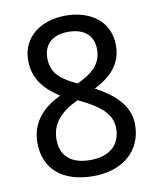

<svg xmlns="http://www.w3.org/2000/svg" viewBox="-83 -790 717 866"><g transform="rotate(-10 275.5 -357.5)"><path d="M275.9 -725.1C169.9 -725.1 75.2 -667.5 75.2 -554.2C75.2 -467.8 126 -414.6 189.9 -374C113.8 -337.4 51.8 -279.3 51.8 -182.1C51.8 -62.5 132.8 9.8 275.9 9.8C408.7 9.8 500 -65.9 500 -186C500 -281.2 424.8 -337.4 349.1 -377.9C421.9 -414.6 477.1 -465.8 477.1 -553.2C477.1 -668 384.8 -725.1 275.9 -725.1ZM274.9 -650.9C346.7 -650.9 390.1 -615.7 390.1 -549.8C390.1 -479.5 339.8 -442.9 276.9 -414.1C210 -445.8 162.1 -476.6 162.1 -549.8C162.1 -615.7 206.1 -650.9 274.9 -650.9ZM139.2 -181.2C139.2 -252.9 181.2 -300.8 263.2 -339.8L277.8 -333C359.9 -292.5 413.1 -252.4 413.1 -185.1C413.1 -111.8 365.7 -64 273.9 -64C180.2 -64 139.2 -111.8 139.2 -181.2Z"/></g></svg>

Font: Noto Reveo Sans
Style: Regular
Weight: 400
Designer: Monotype Design team
Foundry: Monotype Imaging Inc.
Version: Version 1.04